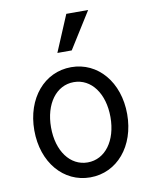

<svg xmlns="http://www.w3.org/2000/svg" viewBox="-91 -884 761 961"><g transform="rotate(-10 290.0 -403.5)"><path d="M290 10C426 10 526 -107 526 -270C526 -433 426 -550 290 -550C154 -550 54 -433 54 -270C54 -107 154 10 290 10ZM290 -66C201 -66 139 -150 139 -270C139 -390 201 -474 290 -474C379 -474 441 -390 441 -270C441 -150 379 -66 290 -66ZM424 -817H313L235 -632H308Z"/></g></svg>

Font: CommitMono-dimboump
Style: Regular
Weight: 400
Monospace: yes
Designer: Eigil Nikolajsen
Foundry: Eigil Nikolajsen
Version: Version 1.143